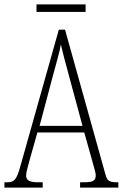

<svg xmlns="http://www.w3.org/2000/svg" viewBox="-21 -848 555 868"><path d="M-1 0V-24H13Q30 -24 39.5 -30.5Q49 -37 57 -54.5Q65 -72 74 -107L245 -714H273L455 -62Q461 -38 471 -31Q481 -24 506 -24H514V0H341V-24H361Q392 -24 402 -31.5Q412 -39 412 -55Q412 -63 407 -81Q402 -99 397 -117L360 -249H148L115 -132Q110 -113 103.5 -89.5Q97 -66 97 -54Q97 -40 108 -32Q119 -24 150 -24H172V0ZM158 -279H352L295 -490Q280 -545 270 -583Q260 -621 254 -647Q250 -621 239.5 -584Q229 -547 218 -505ZM144 -794V-828H366V-794Z"/></svg>

Font: Noto Serif Hebrew ExtraCondensed ExtraLight
Style: Regular
Weight: 200
Width: 2
Designer: Monotype Design Team
Foundry: Monotype Imaging Inc.
Version: Version 2.004; ttfautohint (v1.8.4.7-5d5b)